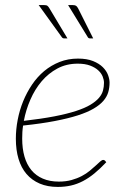

<svg xmlns="http://www.w3.org/2000/svg" viewBox="-20 -731 504 757"><path d="M42.5 0ZM412 -405.5Q412 -385.5 406.8 -367.5Q401.5 -349.5 387.5 -333.2Q373.5 -317 349.2 -302.8Q325 -288.5 287 -276.2Q249 -264 195.8 -253.8Q142.5 -243.5 71 -236Q69 -223 68.2 -210.2Q67.5 -197.5 67.5 -184.5Q67.5 -145 76.5 -113.8Q85.5 -82.5 103.5 -60.5Q121.5 -38.5 148.8 -26.8Q176 -15 212 -15Q239.5 -15 262 -21.2Q284.5 -27.5 302.5 -37Q320.5 -46.5 334 -57.8Q347.5 -69 357.8 -78.5Q368 -88 375 -94.2Q382 -100.5 387 -100.5Q391 -100.5 394 -97.5L399 -91.5Q375 -66 352.5 -47.5Q330 -29 307 -17Q284 -5 259.8 0.5Q235.5 6 208 6Q167.5 6 136.5 -7.2Q105.5 -20.5 84.5 -45Q63.5 -69.5 53 -104.8Q42.5 -140 42.5 -184Q42.5 -221 49.8 -258.8Q57 -296.5 71.2 -331.5Q85.5 -366.5 106.2 -397.2Q127 -428 154.2 -450.8Q181.5 -473.5 215 -486.8Q248.5 -500 287.5 -500Q323 -500 347 -490.2Q371 -480.5 385.5 -466Q400 -451.5 406 -435Q412 -418.5 412 -405.5ZM286.5 -480Q242 -480 206.5 -461Q171 -442 144.2 -410.5Q117.5 -379 99.8 -338.2Q82 -297.5 74 -254.5Q143.5 -262.5 194 -272.2Q244.5 -282 279.8 -293.5Q315 -305 336.5 -318Q358 -331 370 -345Q382 -359 386 -374Q390 -389 390 -404.5Q390 -416 384.8 -429.2Q379.5 -442.5 367.2 -453.8Q355 -465 335.2 -472.5Q315.5 -480 286.5 -480ZM266.5 -711Q275.5 -711 279.8 -708.2Q284 -705.5 288 -698L347.5 -579.5H336Q328 -579.5 325.5 -585.5L248.5 -711ZM153.5 -711Q163 -711 166.8 -708.2Q170.5 -705.5 175 -698L246 -579.5H233.5Q226.5 -579.5 223 -585.5L132.5 -711Z"/></svg>

Font: Lato Thin
Style: Italic
Weight: 200
Italic angle: -7°
Designer: Lukasz Dziedzic
Foundry: tyPoland Lukasz Dziedzic
Version: Version 2.007; 2014-02-27